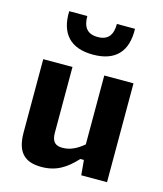

<svg xmlns="http://www.w3.org/2000/svg" viewBox="-122 -913 864 1015"><g transform="rotate(15 310.0 -405.0)"><path d="M63 -541V-140C63 -32.5 108 12 200 12C279.5 12 333 -21 389 -82H408.5L416 0H557V-541H397V-164C362.5 -134.5 325 -114.5 282.5 -114.5C246 -114.5 223 -129 223 -181V-541ZM229 -821.5H130C126 -698 187 -632 310 -632C433 -632 494 -698 490 -821.5H391C391 -761 367 -728.5 310 -728.5C253 -728.5 229 -761 229 -821.5Z"/></g></svg>

Font: Monaspace Neon ExtraBold
Style: Regular
Weight: 800
Designer: Riley Cran & the Lettermatic Team
Foundry: Lettermatic
Version: Version 1.200 (Monaspace Neon)